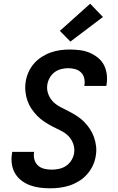

<svg xmlns="http://www.w3.org/2000/svg" viewBox="-20 -1011 640 1039"><path d="M252 8Q223 8 195.5 4.5Q168 1 142.5 -8.5Q117 -18 96 -34Q75 -50 61.5 -73Q48 -96 44 -123.5Q40 -151 45 -180L46 -189H165L164 -185Q161 -164 167 -145Q173 -126 187 -114Q201 -102 220.5 -97.5Q240 -93 260 -93Q280 -93 300.5 -97.5Q321 -102 338.5 -114Q356 -126 367 -144.5Q378 -163 381 -182Q385 -209 376 -233.5Q367 -258 349.5 -275.5Q332 -293 309 -304Q286 -315 264 -326.5Q242 -338 220.5 -352Q199 -366 182 -383.5Q165 -401 151 -421.5Q137 -442 128.5 -466Q120 -490 117.5 -516.5Q115 -543 119 -569Q123 -595 134 -620Q145 -645 163 -666Q181 -687 205 -702.5Q229 -718 254.5 -727Q280 -736 306 -739.5Q332 -743 357 -743Q385 -743 412.5 -739.5Q440 -736 464 -726Q488 -716 509 -699.5Q530 -683 542 -660Q554 -637 557.5 -610Q561 -583 557 -555L555 -546H436L437 -550Q440 -570 435.5 -588.5Q431 -607 418 -619.5Q405 -632 386.5 -637Q368 -642 349 -642Q330 -642 310.5 -637Q291 -632 275 -620Q259 -608 249 -590Q239 -572 236 -553Q232 -527 241 -502.5Q250 -478 267.5 -460.5Q285 -443 307.5 -431.5Q330 -420 352.5 -408.5Q375 -397 396 -383.5Q417 -370 434.5 -352.5Q452 -335 466 -314Q480 -293 488.5 -269Q497 -245 500 -219Q503 -193 498 -166Q494 -140 482 -114.5Q470 -89 451 -67.5Q432 -46 407.5 -31Q383 -16 357.5 -7.5Q332 1 305 4.5Q278 8 252 8ZM361 -786 304 -844 468 -991 537 -919Z"/></svg>

Font: Iosevka Extended Oblique
Style: Bold
Weight: 700
Width: 7
Italic angle: -9°
Monospace: yes
Designer: Belleve Invis
Foundry: Belleve Invis
Version: Version 32.5.0; ttfautohint (v1.8.4)